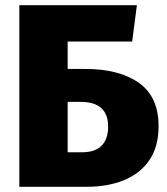

<svg xmlns="http://www.w3.org/2000/svg" viewBox="-20 -715 641 735"><path d="M314 0H54V-695H504L486 -556H239V-451H308Q436 -451 511.5 -398Q587 -345 587 -232Q587 -153 551.5 -101.5Q516 -50 454 -25Q392 0 314 0ZM293 -132Q344 -132 369 -157.5Q394 -183 394 -230Q394 -325 289 -325H239V-132Z"/></svg>

Font: Trujillo ExtraBold
Style: Regular
Weight: 800
Designer: Fira Sans original fonts by bBox Type GmbH, Carrois Corporate GbR, & Edenspiekermann AG / Changes by Cristiano Sobral
Foundry: Fira Sans original fonts by bBox Type GmbH, Carrois Corporate GbR, & Edenspiekermann AG / Changes by Cristiano Sobral
Version: Version 4.301;July 28, 2020;FontCreator 13.0.0.2655 64-bit